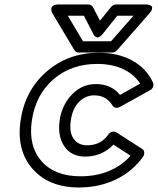

<svg xmlns="http://www.w3.org/2000/svg" viewBox="-20 -805 704 856"><path d="M71.8 -268.1Q91.3 -402.3 188 -486.1Q284.7 -569.8 419.9 -569.8Q505.9 -569.8 569.1 -535.4Q632.3 -501 662.1 -437Q666 -427.7 662.4 -417.7Q658.7 -407.7 648.9 -402.8L514.2 -328.1Q504.9 -323.2 495.6 -325Q486.3 -326.7 481.9 -334Q454.6 -379.9 399.9 -379.9Q361.3 -379.9 332.3 -350.6Q303.2 -321.3 295.9 -269Q287.6 -215.3 308.3 -186.3Q329.1 -157.2 368.2 -157.2Q429.7 -157.2 462.9 -205.1Q468.8 -214.4 479.7 -217.3Q490.7 -220.2 499 -214.8L613.8 -141.1Q622.1 -136.2 623 -126.2Q624 -116.2 618.2 -106.9Q571.8 -41 497.3 -5.1Q422.9 30.8 332 30.8Q197.8 30.8 125 -52.5Q52.2 -135.7 71.8 -268.1ZM122.1 -268.1Q105.5 -154.8 164.8 -86.9Q224.1 -19 338.9 -19Q409.7 -19 466.8 -43Q523.9 -66.9 562 -110.8L485.8 -160.2Q434.1 -106.9 359.9 -106.9Q297.9 -106.9 266.8 -152.8Q235.8 -198.7 246.1 -269Q256.3 -337.9 301 -384Q345.7 -430.2 407.2 -430.2Q476.1 -430.2 515.1 -381.8L605 -432.1Q577.6 -474.1 528.6 -497.1Q479.5 -520 413.1 -520Q297.4 -520 218 -451.2Q138.7 -382.3 122.1 -268.1ZM213.9 -745.1Q212.9 -746.6 211.7 -749.3Q210.4 -752 209.2 -759Q208 -766.1 209.7 -771.2Q211.4 -776.4 219 -780.8Q226.6 -785.2 240.2 -785.2H375Q380.9 -785.2 386.2 -781.7Q391.6 -778.3 394 -773.9L425.8 -712.9L475.1 -773.9Q484.9 -785.2 497.1 -785.2H631.8Q633.8 -785.2 637 -784.9Q640.1 -784.7 646.7 -782.5Q653.3 -780.3 656.5 -776.6Q659.7 -772.9 657.7 -764.6Q655.8 -756.3 646 -745.1L502 -581.1Q493.2 -570.8 480 -570.8H330.1Q318.4 -570.8 312 -581.1ZM282.2 -734.9 350.1 -621.1H475.1L575.2 -734.9H502.9L438 -653.8Q429.7 -644 422.6 -640.4Q415.5 -636.7 410.9 -638.7Q406.2 -640.6 402.6 -643.8Q398.9 -647 397.5 -650.4L396 -653.8L354 -734.9Z"/></svg>

Font: Trueno Bold Outline
Style: Italic
Weight: 700
Width: 6
Designer: Julieta Ulanovsky
Foundry: Julieta Ulanovsky
Version: Version 3.001b | FøM Fix